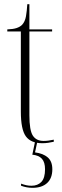

<svg xmlns="http://www.w3.org/2000/svg" viewBox="-20 -677 299 921"><path d="M183 10Q128 10 104 -23Q80 -56 80 -142V-526H15V-536Q43 -537 59.5 -542.5Q76 -548 86 -558Q100 -573 104.5 -598.5Q109 -624 111 -657H121V-536H230V-526H121V-124Q121 -52 137.5 -26.5Q154 -1 189 -1Q201 -1 212 -2.5Q223 -4 238 -7V3Q225 6 211 8Q197 10 183 10ZM136 224Q108 224 81 214V204Q95 209 106.5 211.5Q118 214 131 214Q161 214 178.5 195.5Q196 177 196 135Q196 101 181 84.5Q166 68 135 65L149 -2H160L148 54Q187 59 209 78Q231 97 231 135Q231 178 206 201Q181 224 136 224Z"/></svg>

Font: Noto Serif Display Condensed ExtraLight
Style: Regular
Weight: 200
Width: 3
Designer: Monotype Design Team
Foundry: Monotype Imaging Inc.
Version: Version 2.009